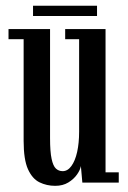

<svg xmlns="http://www.w3.org/2000/svg" viewBox="-20 -622 435 654"><path d="M168 11Q139 11 114.5 -1Q90 -13 75.2 -45.8Q60.5 -78.5 60.5 -142V-488.5H9V-523H150.5V-151.5Q150.5 -105 155.8 -80.8Q161 -56.5 170.5 -47.8Q180 -39 193.5 -39Q210.5 -39 223.2 -56.5Q236 -74 242.8 -104.5Q249.5 -135 249.5 -173.5V-488.5H202V-523H339.5V-35H384.5V0H260.5L255.5 -56.5Q253.5 -43.5 242.5 -27.8Q231.5 -12 212.8 -0.5Q194 11 168 11ZM92.5 -567.5V-602.5H310.5V-567.5Z"/></svg>

Font: Imbue Thin 10pt Medium
Style: Regular
Weight: 500
Version: Version 1.102